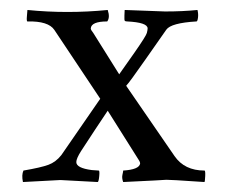

<svg xmlns="http://www.w3.org/2000/svg" viewBox="-20 -333 454 385"><path d="M259 -11Q201 -103 196 -111Q190 -102 171 -73.5Q152 -45 142.5 -30Q133 -15 133 -8Q133 4 164 8Q164 8 178 9Q180 9 179 20Q178 31 176 32L101 28L26 32Q23 18 27 9Q62 3 77 -2.5Q92 -8 103 -22Q103 -22 181 -135L89 -273Q77 -291 35 -290Q33 -290 34 -301Q35 -312 35 -313Q115 -305 196 -313Q201 -298 195 -290Q163 -290 162 -276Q162 -273 167 -267L219 -184Q227 -195 250 -228Q273 -261 274.5 -267Q276 -273 276 -276Q276 -288 235 -290Q232 -290 230.5 -291Q229 -292 229.5 -302Q230 -312 230 -313L311 -310Q346 -310 376 -313Q378 -305 377 -297.5Q376 -290 374 -290Q323 -287 313.5 -273.5Q304 -260 271.5 -213.5Q239 -167 233 -161L330 -20Q350 9 390 9Q392 9 391.5 20Q391 31 390 32Q316 27 313.5 27.5Q311 28 227 32Q224 24 225.5 17.5Q227 11 227 9Q259 7 261 -5Q261 -8 259 -11Z"/></svg>

Font: AMoshref-Naskh
Style: Naskh
Weight: 500
Version: Version 0.001